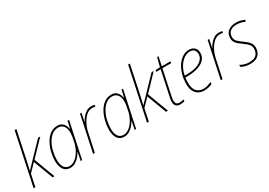

<svg xmlns="http://www.w3.org/2000/svg" viewBox="10 -1593 3411 2437"><g transform="rotate(-30 1715.5 -375.0)"><path d="M22 0 183 -760H209L128 -376Q118 -331 110 -294Q102 -257 91 -215H92L392 -527H424L213 -307L328 0H300L192 -287L86 -178L48 0Z M558 10Q495 10 462.5 -36.5Q430 -83 430 -163Q430 -223 445.5 -288.5Q461 -354 492 -410.5Q523 -467 569.5 -502Q616 -537 677 -537Q717 -537 742 -519.5Q767 -502 780.5 -475Q794 -448 798 -421H800L824 -527H846L734 0H713L736 -121H734Q718 -90 692 -60Q666 -30 632 -10Q598 10 558 10ZM561 -15Q604 -15 645 -46.5Q686 -78 716.5 -131.5Q747 -185 761 -249Q769 -287 774.5 -319.5Q780 -352 780 -379Q780 -442 752 -477Q724 -512 676 -512Q623 -512 582 -479.5Q541 -447 513 -395Q485 -343 471 -282Q457 -221 457 -164Q457 -92 483.5 -53.5Q510 -15 561 -15Z M894 0 1006 -527H1028L1004 -407H1006Q1020 -436 1044.5 -466Q1069 -496 1101.5 -516Q1134 -536 1174 -536Q1202 -536 1224 -529L1218 -505Q1210 -507 1198.5 -509Q1187 -511 1174 -511Q1127 -511 1087.5 -476.5Q1048 -442 1019.5 -387.5Q991 -333 978 -272L920 0Z M1349 10Q1286 10 1253.5 -36.5Q1221 -83 1221 -163Q1221 -223 1236.5 -288.5Q1252 -354 1283 -410.5Q1314 -467 1360.5 -502Q1407 -537 1468 -537Q1508 -537 1533 -519.5Q1558 -502 1571.5 -475Q1585 -448 1589 -421H1591L1615 -527H1637L1525 0H1504L1527 -121H1525Q1509 -90 1483 -60Q1457 -30 1423 -10Q1389 10 1349 10ZM1352 -15Q1395 -15 1436 -46.5Q1477 -78 1507.5 -131.5Q1538 -185 1552 -249Q1560 -287 1565.5 -319.5Q1571 -352 1571 -379Q1571 -442 1543 -477Q1515 -512 1467 -512Q1414 -512 1373 -479.5Q1332 -447 1304 -395Q1276 -343 1262 -282Q1248 -221 1248 -164Q1248 -92 1274.5 -53.5Q1301 -15 1352 -15Z M1685 0 1846 -760H1872L1791 -376Q1781 -331 1773 -294Q1765 -257 1754 -215H1755L2055 -527H2087L1876 -307L1991 0H1963L1855 -287L1749 -178L1711 0Z M2169 10Q2128 10 2108 -11.5Q2088 -33 2088 -71Q2088 -101 2097 -139L2174 -502H2108L2113 -525L2179 -528L2212 -658H2233L2206 -527H2332L2327 -502H2200L2123 -140Q2114 -99 2114 -74Q2114 -46 2127.5 -30.5Q2141 -15 2171 -15Q2191 -15 2206 -18Q2221 -21 2233 -25V-1Q2220 4 2205 7Q2190 10 2169 10Z M2519 10Q2476 10 2440 -9Q2404 -28 2382.5 -69Q2361 -110 2361 -175Q2361 -250 2380 -315.5Q2399 -381 2433 -431Q2467 -481 2511.5 -509Q2556 -537 2607 -537Q2655 -537 2685 -509.5Q2715 -482 2715 -432Q2715 -374 2678 -334.5Q2641 -295 2574 -274.5Q2507 -254 2418 -254H2394Q2391 -239 2389.5 -218.5Q2388 -198 2388 -177Q2388 -96 2424 -55.5Q2460 -15 2524 -15Q2560 -15 2589 -25Q2618 -35 2640 -45V-18Q2621 -7 2588.5 1.5Q2556 10 2519 10ZM2430 -279Q2552 -279 2620 -321Q2688 -363 2688 -431Q2688 -467 2667 -489.5Q2646 -512 2604 -512Q2561 -512 2519 -483.5Q2477 -455 2444.5 -402.5Q2412 -350 2398 -279Z M2765 0 2877 -527H2899L2875 -407H2877Q2891 -436 2915.5 -466Q2940 -496 2972.5 -516Q3005 -536 3045 -536Q3073 -536 3095 -529L3089 -505Q3081 -507 3069.5 -509Q3058 -511 3045 -511Q2998 -511 2958.5 -476.5Q2919 -442 2890.5 -387.5Q2862 -333 2849 -272L2791 0Z M3195 10Q3150 10 3117 -0.5Q3084 -11 3065 -22V-52Q3089 -37 3122.5 -26Q3156 -15 3195 -15Q3267 -15 3299 -48Q3331 -81 3331 -135Q3331 -166 3318 -187Q3305 -208 3283.5 -225.5Q3262 -243 3236 -262Q3209 -281 3186 -300Q3163 -319 3149 -343Q3135 -367 3135 -402Q3135 -468 3180 -502.5Q3225 -537 3292 -537Q3334 -537 3365.5 -528Q3397 -519 3419 -508L3408 -484Q3387 -495 3357 -503.5Q3327 -512 3291 -512Q3234 -512 3198 -485Q3162 -458 3162 -404Q3162 -362 3188 -336.5Q3214 -311 3251 -285Q3280 -264 3304 -244Q3328 -224 3343 -199Q3358 -174 3358 -136Q3358 -72 3318 -31Q3278 10 3195 10Z"/></g></svg>

Font: Noto Sans SemiCondensed Thin
Style: Italic
Weight: 100
Width: 4
Italic angle: -12°
Designer: Monotype Design Team
Foundry: Monotype Imaging Inc.
Version: Version 2.013; ttfautohint (v1.8.4.7-5d5b)